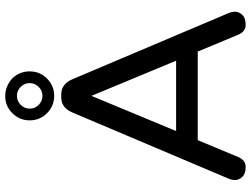

<svg xmlns="http://www.w3.org/2000/svg" viewBox="-133 -825 963 737"><g transform="rotate(-90 348.5 -456.5)"><path d="M348 -918Q368 -918 385.5 -910.5Q403 -903 416 -891Q443 -863 443 -824Q443 -785 415.5 -757.5Q388 -730 349 -730Q310 -730 282.5 -757.5Q255 -785 255 -824Q255 -863 282.5 -890.5Q310 -918 348 -918ZM349 -775Q369 -775 383.5 -789.5Q398 -804 398 -824Q398 -844 383.5 -858.5Q369 -873 349 -873Q329 -873 314.5 -858.5Q300 -844 300 -824Q300 -804 314.5 -789.5Q329 -775 349 -775ZM667 -60Q672 -48 672 -34.5Q672 -21 660 -8Q648 5 622 5Q596 5 584 -23L519 -179H179L114 -23Q102 5 76 5Q50 5 38 -8Q26 -21 26 -34.5Q26 -48 31 -60L286 -662Q304 -703 344 -703H354Q394 -703 412 -662ZM484 -262 349 -587 214 -262Z"/></g></svg>

Font: Varela Round
Style: Regular
Weight: 400
Designer: Joe Prince
Foundry: Joe Prince
Version: Version 1.000